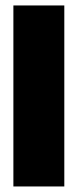

<svg xmlns="http://www.w3.org/2000/svg" viewBox="-20 -658 286 707"><path d="M29.3 -637.9H216.8V28.6H29.3Z"/></svg>

Font: itsadzoke
Style: Regular
Weight: 700
Width: 7
Version: Version 0.45